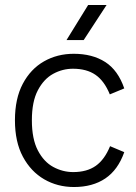

<svg xmlns="http://www.w3.org/2000/svg" viewBox="-20 -739 547 771"><path d="M277 12Q211 12 157.5 -19Q104 -50 72 -109.5Q40 -169 40 -256Q40 -343 71.5 -402.5Q103 -462 156.5 -492.5Q210 -523 276 -523Q351 -523 402.5 -490Q454 -457 479 -384L421 -360Q399 -414 363.5 -438.5Q328 -463 273 -463Q231 -463 193.5 -442.5Q156 -422 132 -376.5Q108 -331 108 -256Q108 -181 132 -135Q156 -89 194 -68.5Q232 -48 274 -48Q329 -48 364.5 -73Q400 -98 422 -152L479 -128Q454 -57 403 -22.5Q352 12 277 12ZM334 -719H408L316 -578H247Z"/></svg>

Font: TikTok Sans 24pt Light
Style: Regular
Weight: 300
Version: Version 4.000